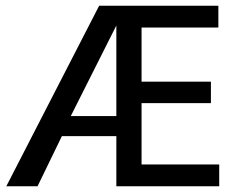

<svg xmlns="http://www.w3.org/2000/svg" viewBox="-20 -650 829 670"><path d="M2 0 326 -630H742V-554H474V-365H716V-290H474V-76H745V0H386V-175H196L111 0ZM386 -561 227 -245H386Z"/></svg>

Font: Mukta Malar
Style: Regular
Weight: 400
Designer: Aadarsh Rajan, Girish Dalvi, Yashodeep Gholap
Foundry: Ek Type
Version: Version 2.538;PS 1.000;hotconv 16.6.51;makeotf.lib2.5.65220;